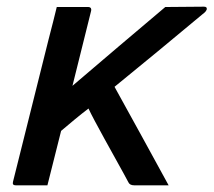

<svg xmlns="http://www.w3.org/2000/svg" viewBox="-20 -555 640 575"><path d="M122 0H27Q16 0 19 -11L125 -435Q133 -466 139.5 -491.5Q146 -517 150 -534H245Q249 -534 252 -531Q254 -527 253 -523L197 -298Q266 -357 335.5 -416Q405 -475 475 -534L591 -535Q601 -535 599 -526Q598 -524 596 -521Q594 -518 586 -512Q519 -456 453.5 -402Q388 -348 323 -295Q364 -221 404 -148Q444 -75 485 0H382Q368 0 364 -10Q361 -16 350 -36Q339 -56 324 -83Q309 -110 293 -139Q277 -168 264 -192.5Q251 -217 245 -230Q224 -214 203.5 -197Q183 -180 163 -163Z"/></svg>

Font: Recursive Sn Lnr St Med
Style: Italic
Weight: 500
Italic angle: -15°
Version: Version 1.079;hotconv 1.0.112;makeotfexe 2.5.65598; ttfautoh